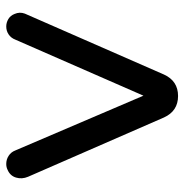

<svg xmlns="http://www.w3.org/2000/svg" viewBox="-8 -564 576 599"><g transform="rotate(-90 279.5 -265.0)"><path d="M27 -465Q19 -484 24.5 -502.5Q30 -521 49 -529Q57 -533 67 -533Q81 -533 92.5 -525.5Q104 -518 109 -505L280 -105L455 -505Q460 -518 471 -525.5Q482 -533 496 -533Q508 -533 519 -526.5Q530 -520 535 -507Q542 -491 536 -475L346 -41Q326 3 279 3Q232 3 212 -41Z"/></g></svg>

Font: Sepalumica Med
Style: Regular
Weight: 500
Designer: Julieta Ulanovsky
Foundry: Julieta Ulanovsky
Version: Version 7.200